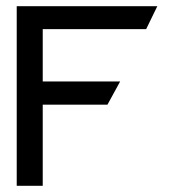

<svg xmlns="http://www.w3.org/2000/svg" viewBox="-20 -600 545 620"><path d="M34 0H118V-262H327L368 -337H118V-506H452L488 -580H34Z"/></svg>

Font: Charger Pro
Style: BdExt
Weight: 700
Designer: Jasper
Foundry: Cannot Into Space Fonts
Version: Version 1.09